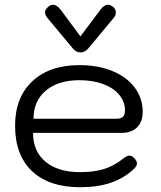

<svg xmlns="http://www.w3.org/2000/svg" viewBox="-20 -772 673 802"><path d="M43 -247Q43 -365 115 -432.5Q187 -500 312 -500Q389 -500 449 -475.5Q509 -451 542.5 -406.5Q576 -362 576 -305Q576 -263 552.5 -240Q529 -217 488 -217H118Q118 -140 170 -96.5Q222 -53 315 -53Q372 -53 413 -65.5Q454 -78 490 -106Q509 -122 521 -122Q530 -122 538 -114Q552 -102 552 -89Q552 -79 540 -67Q499 -28 444 -9Q389 10 315 10Q185 10 114 -57Q43 -124 43 -247ZM466 -276Q484 -276 493 -283.5Q502 -291 502 -311Q502 -347 478 -376Q454 -405 410.5 -421Q367 -437 312 -437Q223 -437 171.5 -393.5Q120 -350 120 -276ZM284 -570 178 -697Q168 -710 168 -720Q168 -733 183 -745Q191 -752 202 -752Q217 -752 233 -732L316 -620L400 -732Q414 -752 432 -752Q440 -752 449 -746Q464 -736 464 -720Q464 -707 454 -696L349 -570Q335 -553 316 -553Q298 -553 284 -570Z"/></svg>

Font: Kodchasan
Style: Regular
Weight: 400
Version: Version 1.000; ttfautohint (v1.6)